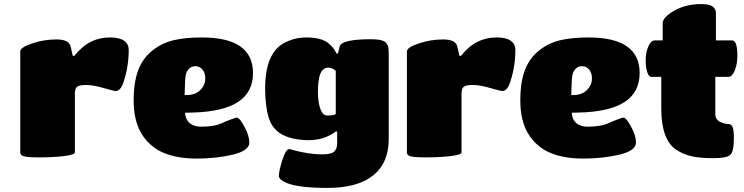

<svg xmlns="http://www.w3.org/2000/svg" viewBox="-20 -774 3677 949"><path d="M350.1 -311V-20Q350.1 -9.3 293 -2Q237.3 3.9 175.8 3.9Q118.2 3.9 99.1 -1.2Q80.1 -6.3 80.1 -20V-520Q80.1 -539.6 138.2 -559.1Q197.3 -579.1 258.8 -579.1Q321.8 -579.1 329.1 -543.9L339.8 -498H347.2Q387.7 -547.4 430.2 -568.1Q472.7 -588.9 523.9 -588.9Q570.8 -588.9 593.5 -572.5Q616.2 -556.2 616.2 -527.8Q616.2 -446.3 591.8 -372.1Q577.1 -324.2 551.8 -324.2Q542 -324.2 492.2 -338.9Q440.9 -354 404.8 -354Q370.6 -354 360.4 -344.7Q350.1 -335.4 350.1 -311Z M994.6 -386.2Q994.6 -414.1 980.2 -430.9Q965.8 -447.8 943.4 -446.8Q926.3 -446.3 914.3 -434.1Q902.3 -421.9 898.4 -404.8Q894.5 -386.7 893.6 -339.8L892.6 -304.2H902.3Q945.3 -304.2 970 -328.9Q994.6 -353.5 994.6 -386.2ZM933.6 -217.8 894.5 -216.8Q897.5 -181.2 919.2 -164.1Q940.9 -147 976.6 -147.9Q1040.5 -147.9 1080.6 -167Q1098.6 -175.3 1122.6 -184.1Q1146.5 -192.9 1149.4 -192.9Q1164.6 -192.9 1188.5 -147Q1212.4 -104 1212.4 -67.9Q1210.9 -29.3 1131.3 -9.8Q1049.8 9.8 950.7 9.8Q835.9 9.8 760.7 -32.2Q673.8 -85.9 650.4 -186Q640.6 -227.1 640.6 -277.8Q640.6 -368.7 663.6 -428.2Q686.5 -487.8 735.4 -525.9Q779.8 -561 837.2 -575Q894.5 -588.9 977.5 -588.9Q1230.5 -588.9 1230.5 -413.1Q1230.5 -318.4 1156.5 -270Q1082.5 -221.7 933.6 -217.8Z M1646.5 -65.9V-124H1638.7Q1634.8 -118.7 1614 -107.4Q1593.3 -96.2 1574.7 -90.8Q1543.9 -81.1 1498.5 -81.1Q1418 -84 1371.8 -110.6Q1325.7 -137.2 1308.6 -190.9Q1290.5 -248.5 1290.5 -337.9Q1290.5 -467.3 1343.3 -528.8Q1364.7 -554.7 1405.8 -571.8Q1446.8 -588.9 1492.7 -588.9Q1568.8 -588.9 1603.5 -560.1Q1627 -541 1637.7 -520L1642.6 -509.8H1650.4L1658.7 -543.9Q1667.5 -580.1 1814.5 -580.1Q1876.5 -580.1 1889.6 -560.1Q1897.5 -550.8 1899.4 -540Q1901.4 -529.3 1901.4 -505.9V-86.9Q1901.4 31.2 1824.5 93Q1747.6 154.8 1598.6 154.8Q1439 154.8 1383.3 124Q1358.4 111.3 1358.4 95.2Q1358.4 72.3 1375.5 17.1Q1392.6 -37.1 1409.7 -37.1Q1413.1 -37.1 1438.5 -29.8Q1484.9 -18.1 1525.9 -13.7Q1566.9 -9.3 1592.8 -12Q1618.7 -14.6 1629.4 -22.9Q1646.5 -36.1 1646.5 -65.9ZM1603.5 -439.9Q1576.7 -439.9 1564 -410.9Q1551.3 -381.8 1551.3 -314Q1552.7 -262.7 1564.5 -232.9Q1576.2 -203.1 1596.7 -203.1Q1639.6 -203.1 1639.6 -212.9V-423.8Q1621.1 -439.9 1603.5 -439.9Z M2261.2 -311V-20Q2261.2 -9.3 2204.1 -2Q2148.4 3.9 2086.9 3.9Q2029.3 3.9 2010.3 -1.2Q1991.2 -6.3 1991.2 -20V-520Q1991.2 -539.6 2049.3 -559.1Q2108.4 -579.1 2169.9 -579.1Q2232.9 -579.1 2240.2 -543.9L2251 -498H2258.3Q2298.8 -547.4 2341.3 -568.1Q2383.8 -588.9 2435.1 -588.9Q2481.9 -588.9 2504.6 -572.5Q2527.3 -556.2 2527.3 -527.8Q2527.3 -446.3 2502.9 -372.1Q2488.3 -324.2 2462.9 -324.2Q2453.1 -324.2 2403.3 -338.9Q2352.1 -354 2315.9 -354Q2281.7 -354 2271.5 -344.7Q2261.2 -335.4 2261.2 -311Z M2905.8 -386.2Q2905.8 -414.1 2891.4 -430.9Q2877 -447.8 2854.5 -446.8Q2837.4 -446.3 2825.4 -434.1Q2813.5 -421.9 2809.6 -404.8Q2805.7 -386.7 2804.7 -339.8L2803.7 -304.2H2813.5Q2856.4 -304.2 2881.1 -328.9Q2905.8 -353.5 2905.8 -386.2ZM2844.7 -217.8 2805.7 -216.8Q2808.6 -181.2 2830.3 -164.1Q2852.1 -147 2887.7 -147.9Q2951.7 -147.9 2991.7 -167Q3009.8 -175.3 3033.7 -184.1Q3057.6 -192.9 3060.5 -192.9Q3075.7 -192.9 3099.6 -147Q3123.5 -104 3123.5 -67.9Q3122.1 -29.3 3042.5 -9.8Q2960.9 9.8 2861.8 9.8Q2747.1 9.8 2671.9 -32.2Q2585 -85.9 2561.5 -186Q2551.8 -227.1 2551.8 -277.8Q2551.8 -368.7 2574.7 -428.2Q2597.7 -487.8 2646.5 -525.9Q2690.9 -561 2748.3 -575Q2805.7 -588.9 2888.7 -588.9Q3141.6 -588.9 3141.6 -413.1Q3141.6 -318.4 3067.6 -270Q2993.7 -221.7 2844.7 -217.8Z M3321.8 -34.2Q3248.5 -84 3248.5 -237.8V-394H3198.7Q3187 -394 3179.2 -417.2Q3171.4 -440.4 3171.4 -476.1Q3171.4 -514.2 3184.3 -544.2Q3197.3 -574.2 3216.8 -574.2H3255.4V-658.2Q3255.4 -688.5 3312.5 -721.2Q3369.1 -753.9 3447.8 -753.9Q3518.6 -753.9 3518.6 -709V-574.2H3598.6Q3624.5 -574.2 3624.5 -499Q3624.5 -456.5 3611.6 -425.3Q3598.6 -394 3580.6 -394H3515.6V-210.9Q3515.6 -183.6 3538.6 -171.9Q3562.5 -161.1 3578.6 -161.1Q3595.7 -161.1 3601.6 -145Q3607.4 -128.9 3607.4 -92.8Q3607.4 -24.9 3589.8 -8.8Q3571.8 7.8 3507.8 7.8Q3441.9 7.8 3400.4 -1.2Q3358.9 -10.3 3321.8 -34.2Z"/></svg>

Font: GGS TheRock Black
Style: Regular
Weight: 900
Designer: Rodrigo Fuenzalida (2012); Goodgame Studios (2014)
Foundry: Rodrigo Fuenzalida,2012;  GGS,2014
Version: Version 1.002 | FøM Mod